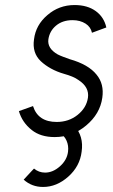

<svg xmlns="http://www.w3.org/2000/svg" viewBox="-20 -532 448 762"><path d="M275 -33 217 -4Q235 6 244 26Q253 46 250 70Q246 103 218 128Q190 153 159 153Q134 153 115 137Q115 137 104.5 148Q94 159 74 181Q106 210 151 210Q205 210 251 169Q297 128 304 70Q313 9 275 -33ZM402 -423Q393 -464 360 -488Q327 -512 276 -512Q214 -512 168 -472Q122 -433 115 -376Q107 -322 142 -289Q159 -273 182.5 -260Q206 -247 234 -239Q252 -234 266.5 -228Q281 -222 292 -214Q335 -186 329 -144Q323 -104 288 -76Q253 -48 205 -48Q131 -48 111 -111L55 -91Q68 -46 106 -16Q141 12 197 12Q267 12 322 -34Q377 -80 386 -144Q394 -199 363 -236Q331 -276 257 -297Q243 -302 231 -306.5Q219 -311 209 -316Q167 -340 172 -376Q177 -409 202 -430Q228 -452 268 -452Q298 -452 320 -438Q340 -425 345 -402Z"/></svg>

Font: Unageo
Style: Light-Italic
Weight: 300
Designer: Richard Sepsi
Foundry: Richard Sepsi
Version: Version 2.000